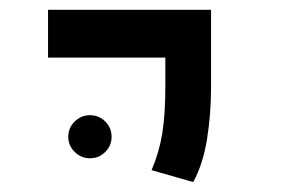

<svg xmlns="http://www.w3.org/2000/svg" viewBox="-20 -606 626 394"><path d="M376.5 -232.4 291 -256.8Q306.6 -293 313 -332.3Q319.3 -371.6 319.3 -428.2V-487.8H78.6V-585.9H413.1V-428.2Q413.1 -371.6 404.8 -320.3Q396.5 -269 376.5 -232.4ZM164.6 -281.2Q146.5 -281.2 133.3 -294.2Q120.1 -307.1 120.1 -325.2Q120.1 -343.8 133.3 -356.7Q146.5 -369.6 164.6 -369.6Q183.1 -369.6 196 -356.7Q209 -343.8 209 -325.2Q209 -307.1 196 -294.2Q183.1 -281.2 164.6 -281.2Z"/></svg>

Font: Cascadia Code NF
Style: Regular
Weight: 400
Monospace: yes
Designer: Aaron Bell
Foundry: Saja Typeworks
Version: Version 2404.023; ttfautohint (v1.8.4)